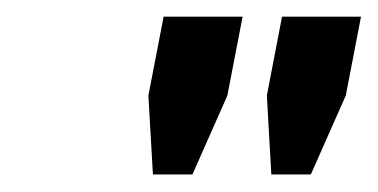

<svg xmlns="http://www.w3.org/2000/svg" viewBox="-20 -676 449 228"><path d="M174.3 -656.2H268.1L250 -562.5L208.5 -468.8H161.6L156.2 -562.5ZM314.9 -656.2H408.7L390.6 -562.5L349.1 -468.8H302.2L296.9 -562.5Z"/></svg>

Font: Lambda
Style: Italic
Weight: 400
Italic angle: -11°
Designer: GGBotNet
Version: 0.22